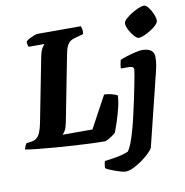

<svg xmlns="http://www.w3.org/2000/svg" viewBox="-111 -855 1111 1150"><g transform="rotate(-10 445.0 -280.0)"><path d="M467 0Q436 0 387.5 -2Q339 -4 282 -7.5Q225 -11 168.5 -15.5Q112 -20 64.5 -25Q17 -30 -11 -35Q-8 -46 -3.5 -56.5Q1 -67 5 -71L37 -75Q55 -78 68 -88.5Q81 -99 90 -121Q99 -143 106 -179L180 -558Q189 -605 201 -620.5Q213 -636 214 -637H118Q115 -642 113 -651Q111 -660 112 -671Q119 -678 133.5 -685.5Q148 -693 162.5 -698.5Q177 -704 182 -704H447Q449 -699 452 -686.5Q455 -674 452 -655L404 -642Q391 -639 378 -632.5Q365 -626 354.5 -609Q344 -592 337 -556L258 -151Q252 -120 243 -105Q234 -90 226 -83H408L513 -277Q532 -277 555 -271.5Q578 -266 593 -258Q592 -223 581 -180Q570 -137 557.5 -99Q545 -61 537 -41Q530 -34 516 -24Q502 -14 488 -7Q474 0 467 0ZM559 200Q552 200 535 195.5Q518 191 498.5 184Q479 177 463 170Q447 163 442 158Q442 149 444.5 133.5Q447 118 449 116Q472 113 499.5 109Q527 105 552.5 98.5Q578 92 594 84Q599 77 604.5 66.5Q610 56 616.5 40Q623 24 630 1.5Q637 -21 645.5 -51.5Q654 -82 663 -122Q674 -169 683.5 -214Q693 -259 700.5 -297.5Q708 -336 712.5 -361.5Q717 -387 717 -393Q717 -405 709 -409Q701 -413 687 -413H639Q639 -427 642 -440.5Q645 -454 647 -464Q662 -471 689 -479.5Q716 -488 743 -494Q770 -500 783 -500Q817 -500 836 -486.5Q855 -473 855 -446Q855 -434 854 -420.5Q853 -407 850 -390.5Q847 -374 841 -351L733 87Q728 97 709 116Q690 135 663.5 154Q637 173 609.5 186.5Q582 200 559 200ZM778 -575Q766 -575 750 -593Q734 -611 722 -634.5Q710 -658 710 -674Q710 -686 725.5 -700.5Q741 -715 763.5 -729Q786 -743 807 -751.5Q828 -760 839 -760Q852 -760 866.5 -741.5Q881 -723 891 -699.5Q901 -676 901 -660Q901 -647 886.5 -632.5Q872 -618 851 -605Q830 -592 810 -583.5Q790 -575 778 -575Z"/></g></svg>

Font: Texturina 12pt Black
Style: Italic
Weight: 900
Italic angle: -11°
Designer: Guillermo Torres Carreño
Foundry: Omnibus-Type
Version: Version 1.002